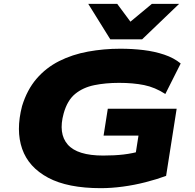

<svg xmlns="http://www.w3.org/2000/svg" viewBox="-20 -970 1016 1001"><path d="M506 11Q333 11 231 -43.5Q129 -98 95.5 -194Q62 -290 95 -417Q121 -502 170.5 -559.5Q220 -617 288.5 -651.5Q357 -686 439 -701Q521 -716 607 -716Q670 -716 728 -709Q786 -702 836.5 -685Q887 -668 922 -639L842 -480Q788 -515 731 -526.5Q674 -538 601 -538Q530 -538 471.5 -526Q413 -514 372 -480.5Q331 -447 312 -379Q283 -274 333 -216.5Q383 -159 518 -159Q577 -159 624 -164.5Q671 -170 720 -184L683 -142L702 -263H520L542 -403H901L846 -53Q797 -35 738.5 -20Q680 -5 620 3Q560 11 506 11ZM555 -765 440 -950H591L660 -857L772 -950H914L721 -765Z"/></svg>

Font: Nunito Sans 7pt Expanded Black
Style: Italic
Weight: 900
Width: 7
Italic angle: -9°
Designer: Vernon Adams
Foundry: Vernon Adams
Version: Version 3.101;gftools[0.9.27]